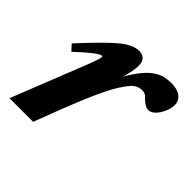

<svg xmlns="http://www.w3.org/2000/svg" viewBox="-121 -564 682 682"><g transform="rotate(45 220.0 -222.5)"><path d="M7.8 0 113.8 -267.6Q136.7 -325.7 136.7 -335Q136.7 -338.9 133.3 -338.9Q117.7 -338.9 46.9 -272L26.4 -293.9Q106 -380.4 145 -412.6Q184.1 -444.8 214.4 -444.8Q251 -444.8 251 -405.3Q251 -380.9 238.8 -339.8Q258.8 -373.5 276.6 -394.8Q294.4 -416 311.3 -426.8Q328.1 -437.5 343 -441.2Q357.9 -444.8 377.4 -444.8Q407.2 -444.8 423.8 -431.9Q440.4 -418.9 440.4 -397.9Q440.4 -372.6 423.3 -345.7Q406.2 -318.8 384.8 -318.8Q376 -318.8 364.3 -326.9Q352.5 -335 346.2 -342.8Q337.4 -353.5 321.8 -353.5Q304.2 -353.5 290.5 -343.5Q276.9 -333.5 254.9 -299.1Q232.9 -264.6 202.1 -192.1Q171.4 -119.6 126.5 0Z"/></g></svg>

Font: Elstob Grade
Style: Italic
Weight: 400
Italic angle: -20°
Designer: Peter S. Baker
Version: Version 1.015